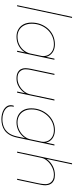

<svg xmlns="http://www.w3.org/2000/svg" viewBox="823 -1646 1045 2732"><g transform="rotate(90 1346.0 -279.5)"><path d="M234.5 -781.5 68.5 0H53.5L219.5 -781.5Z M500 8.5Q443.5 8.5 398.2 -16.8Q353 -42 327 -89.8Q301 -137.5 301 -205.5Q301 -275 324 -335.2Q347 -395.5 388.5 -441Q430 -486.5 486.5 -512Q543 -537.5 610 -537.5Q665.5 -537.5 706.2 -516Q747 -494.5 769.5 -458Q792 -421.5 792 -376Q792 -359.5 790.5 -350Q789 -340.5 786 -327.5H771Q774.5 -340.5 776 -349.5Q777.5 -358.5 777.5 -374Q777.5 -415.5 757.5 -449.2Q737.5 -483 700 -503.2Q662.5 -523.5 610 -523.5Q546.5 -523.5 493 -498.8Q439.5 -474 400 -430.5Q360.5 -387 338.8 -330Q317 -273 317 -208.5Q317 -145.5 340.8 -100Q364.5 -54.5 406 -30Q447.5 -5.5 500 -5.5Q564.5 -5.5 615.2 -31.5Q666 -57.5 699 -100Q732 -142.5 742.5 -191.5H757Q746 -136.5 710.8 -91Q675.5 -45.5 621.8 -18.5Q568 8.5 500 8.5ZM717 0H701.5L814 -531H829.5Z M1094.5 8.5Q1043.5 8.5 1011.5 -8.5Q979.5 -25.5 964.5 -54Q949.5 -82.5 949.5 -116.5Q949.5 -135.5 952.5 -156.5Q955.5 -177.5 959.5 -197.5L1030 -531H1045.5L975 -197.5Q971 -177.5 968.2 -157.8Q965.5 -138 965.5 -119.5Q965.5 -72.5 996.8 -39Q1028 -5.5 1092.5 -5.5Q1147.5 -5.5 1196.2 -31.2Q1245 -57 1278.8 -98.8Q1312.5 -140.5 1322.5 -189L1336 -183.5Q1329.5 -152 1309.5 -118.5Q1289.5 -85 1258.2 -56Q1227 -27 1185.8 -9.2Q1144.5 8.5 1094.5 8.5ZM1282 0 1394.5 -531H1410L1297.5 0Z M1675.5 223.5Q1639.5 223.5 1604.2 215.2Q1569 207 1540 190.2Q1511 173.5 1493.8 148.2Q1476.5 123 1476.5 89.5Q1476.5 78.5 1478.5 68.2Q1480.5 58 1483.5 48.5H1499.5Q1496 59 1494.5 68Q1493 77 1493 86Q1493 126 1519.5 153.5Q1546 181 1588 195.2Q1630 209.5 1675.5 209.5Q1732.5 209.5 1782 190.2Q1831.5 171 1868 125.2Q1904.5 79.5 1921.5 0L2034.5 -531H2050L1937 0Q1923.5 63.5 1898 106.8Q1872.5 150 1837.8 175.5Q1803 201 1761.8 212.2Q1720.5 223.5 1675.5 223.5ZM1720.5 8.5Q1664.5 8.5 1619.2 -15.5Q1574 -39.5 1547.5 -86.5Q1521 -133.5 1521 -201.5Q1521 -270 1544.5 -330.5Q1568 -391 1610 -437.8Q1652 -484.5 1708.5 -511Q1765 -537.5 1830.5 -537.5Q1886.5 -537.5 1927.2 -516.2Q1968 -495 1990 -458.5Q2012 -422 2012 -377Q2012 -366 2010 -350.2Q2008 -334.5 2005.5 -327.5H1991.5Q1994 -335.5 1996 -350Q1998 -364.5 1998 -374Q1998 -415.5 1978 -449.2Q1958 -483 1920.5 -503.2Q1883 -523.5 1830.5 -523.5Q1768.5 -523.5 1715 -497.8Q1661.5 -472 1621.5 -427.5Q1581.5 -383 1559 -325.5Q1536.5 -268 1536.5 -204Q1536.5 -141 1560.8 -96.8Q1585 -52.5 1626.8 -29Q1668.5 -5.5 1720.5 -5.5Q1780.5 -5.5 1831.8 -31.5Q1883 -57.5 1917.8 -100Q1952.5 -142.5 1963 -191.5H1977.5Q1966 -137.5 1929.5 -92Q1893 -46.5 1838.8 -19Q1784.5 8.5 1720.5 8.5Z M2523 0 2584 -286.5Q2588 -304 2591.5 -325Q2595 -346 2597.5 -367.2Q2600 -388.5 2600 -406Q2600 -420.5 2594.8 -440.2Q2589.5 -460 2575.2 -479Q2561 -498 2535 -510.8Q2509 -523.5 2467 -523.5Q2410.5 -523.5 2358.8 -497.8Q2307 -472 2271 -431.5Q2235 -391 2225.5 -346.5L2211.5 -349.5Q2221.5 -396.5 2257.5 -439.5Q2293.5 -482.5 2348.2 -510Q2403 -537.5 2468 -537.5Q2516.5 -537.5 2546 -523Q2575.5 -508.5 2590.5 -487Q2605.5 -465.5 2610.8 -443.2Q2616 -421 2616 -406Q2616 -379 2610.2 -346.8Q2604.5 -314.5 2598.5 -286L2538 0ZM2137 0 2303 -781.5H2318L2152 0Z"/></g></svg>

Font: Epilogue Thin
Style: Italic
Weight: 250
Italic angle: -12°
Designer: Tyler Finck
Foundry: Etcetera Type Co
Version: Version 2.112